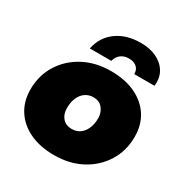

<svg xmlns="http://www.w3.org/2000/svg" viewBox="-179 -921 1034 1074"><g transform="rotate(30 338.0 -383.5)"><path d="M316 10Q226 10 159 -21.5Q92 -53 55.5 -110Q19 -167 19 -243Q19 -333 63 -404Q107 -475 184 -516Q261 -557 360 -557Q451 -557 517.5 -525.5Q584 -494 620.5 -437.5Q657 -381 657 -304Q657 -214 613 -143Q569 -72 492.5 -31Q416 10 316 10ZM329 -166Q359 -166 381 -181.5Q403 -197 415.5 -225.5Q428 -254 428 -293Q428 -328 407 -354.5Q386 -381 347 -381Q318 -381 295.5 -365.5Q273 -350 260.5 -321.5Q248 -293 248 -254Q248 -215 269.5 -190.5Q291 -166 329 -166ZM192 -607Q208 -686 270 -731.5Q332 -777 425 -777Q483 -777 526.5 -756.5Q570 -736 593 -698Q616 -660 610 -607H479Q480 -635 461.5 -651.5Q443 -668 411 -668Q379 -668 358.5 -651.5Q338 -635 331 -607Z"/></g></svg>

Font: Montserrat Thin Black
Style: Italic
Weight: 900
Italic angle: -11.3°
Version: Version 9.000